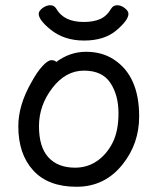

<svg xmlns="http://www.w3.org/2000/svg" viewBox="-20 -690 602 734"><path d="M471 -637Q471 -613 425 -574Q379 -535 301.5 -535Q224 -535 172 -578Q128 -614 128 -637Q128 -648 142.5 -659Q157 -670 172 -670Q187 -670 195 -657Q224 -606 300 -606Q337 -606 362.5 -617Q388 -628 405 -657Q413 -670 428 -670Q443 -670 457 -659Q471 -648 471 -637ZM195 -453Q247 -492 309 -492Q371 -492 416 -462Q512 -399 512 -245Q512 -141 449 -62Q381 24 272.5 24Q164 24 107 -38.5Q50 -101 50 -207Q50 -289 101 -377Q121 -414 142 -437Q163 -460 176.5 -460Q190 -460 195 -453ZM267 -49Q314 -49 351 -74.5Q388 -100 410.5 -144.5Q433 -189 433 -257.5Q433 -326 402 -373Q371 -420 301 -420Q231 -420 180 -353.5Q129 -287 129 -207.5Q129 -128 165 -88.5Q201 -49 267 -49Z"/></svg>

Font: LXGW WenKai Lite Medium
Style: Regular
Weight: 500
Designer: LXGW / Fontworks Inc.
Foundry: LXGW / Fontworks Inc.
Version: Version 1.511; March 25, 2025